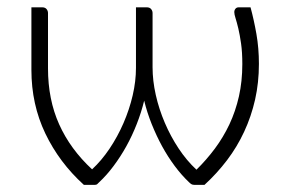

<svg xmlns="http://www.w3.org/2000/svg" viewBox="-20 -518 808 538"><path d="M215 0Q146 -62.5 107 -144Q68 -225.5 68 -322V-497.5H98Q106.5 -497.5 110.5 -492.5Q114.5 -487.5 114.5 -481.5V-326.5Q114.5 -239 145.8 -169.5Q177 -100 238 -43.5Q264.5 -68 287 -101.5Q309.5 -135 326 -173Q342.5 -211 351.8 -250.8Q361 -290.5 361 -328V-497.5H391Q399.5 -497.5 403.5 -492.5Q407.5 -487.5 407.5 -481.5V-329.5Q407.5 -292 416.5 -252Q425.5 -212 441.8 -174Q458 -136 480.5 -102Q503 -68 530.5 -42.5Q558.5 -70 582 -101.5Q605.5 -133 622.8 -169.5Q640 -206 649.5 -248Q659 -290 659 -338.5Q659 -371.5 655.5 -396Q652 -420.5 647.8 -438.2Q643.5 -456 640 -467Q636.5 -478 636.5 -484Q636.5 -489.5 639.8 -493.5Q643 -497.5 649 -497.5H682Q691.5 -462.5 698.5 -422.8Q705.5 -383 705.5 -339Q705.5 -286.5 694.8 -239Q684 -191.5 664.2 -149Q644.5 -106.5 616.2 -69.2Q588 -32 553 0H524.5Q519.5 0 516.2 -2Q513 -4 509 -8Q488.5 -27.5 469.5 -53Q450.5 -78.5 434.2 -108.2Q418 -138 405 -170.5Q392 -203 384 -236Q376 -203 363.2 -170.5Q350.5 -138 334 -108.2Q317.5 -78.5 298.2 -52.8Q279 -27 258 -7.5Q254.5 -3.5 252.2 -1.8Q250 0 245.5 0Z"/></svg>

Font: Lato Light
Style: Regular
Weight: 300
Designer: Lukasz Dziedzic
Foundry: tyPoland Lukasz Dziedzic
Version: Version 2.007; 2014-02-27